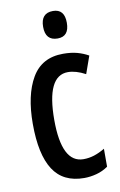

<svg xmlns="http://www.w3.org/2000/svg" viewBox="-86 -794 534 853"><g transform="rotate(-10 181.0 -367.5)"><path d="M224 10Q129 10 84.5 -59Q40 -128 40 -266Q40 -396 85 -473Q130 -550 226 -550Q263 -550 290 -542.5Q317 -535 340 -522L312 -443Q269 -466 233 -466Q137 -466 137 -267Q137 -73 235 -73Q260 -73 283.5 -80.5Q307 -88 332 -103V-22Q308 -5 279.5 2.5Q251 10 224 10ZM215 -745Q267 -745 267 -683Q267 -621 215 -621Q160 -621 160 -683Q160 -745 215 -745Z"/></g></svg>

Font: Noto Sans Tamil ExtraCondensed Medium
Style: Regular
Weight: 500
Width: 2
Designer: Jelle Bosma - Monotype Design Team
Foundry: Monotype Imaging Inc.
Version: Version 2.004; ttfautohint (v1.8.4.7-5d5b)